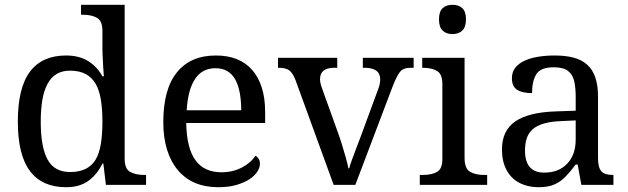

<svg xmlns="http://www.w3.org/2000/svg" viewBox="-20 -780 2651 810"><path d="M321.8 -759.8H505.9V-109.9Q505.9 -67.9 528.8 -54.9Q551.8 -42 587.9 -42H596.2V0H426.8L416 -89.8H412.1Q389.2 -43 352.3 -16.6Q315.4 9.8 258.8 9.8Q158.7 9.8 107.4 -57.1Q55.2 -125 55.2 -267.1Q55.2 -410.6 107.4 -479Q158.7 -545.9 258.8 -545.9Q313.5 -545.9 351.6 -522.5Q389.6 -499 412.1 -458H418L415 -503.9Q414.6 -513.2 414.1 -522.5Q413.6 -531.7 413.1 -541Q412.6 -550.3 412.4 -556.9Q412.1 -563.5 412.1 -567.9V-649.9Q412.1 -691.9 389.2 -704.8Q366.2 -717.8 330.1 -717.8H321.8ZM275.9 -54.2Q351.6 -54.2 383.3 -106.4Q398.9 -132.8 405.5 -172.9Q412.1 -212.9 412.1 -267.1Q412.1 -319.3 405.5 -359.6Q398.9 -399.9 383.3 -426.8Q367.2 -454.1 340.8 -468Q314.5 -481.9 274.9 -481.9Q210.4 -481.9 180.7 -426.3Q165.5 -398.9 158.7 -358.6Q151.9 -318.4 151.9 -266.1Q151.9 -159.7 180.7 -106.9Q209.5 -54.2 275.9 -54.2Z M900.9 9.8Q791 9.8 730.5 -62Q700.7 -97.2 684.8 -148.2Q668.9 -199.2 668.9 -264.2Q668.9 -404.3 726.6 -475.1Q784.2 -545.9 890.6 -545.9Q989.7 -545.9 1043 -485.8Q1069.8 -456.1 1084.2 -411.1Q1098.6 -366.2 1098.6 -307.1V-261.2H765.6Q767.6 -152.8 805.7 -102.5Q842.3 -53.2 914.6 -53.2Q961.9 -53.2 1000.2 -73.2Q1038.6 -93.3 1057.6 -123Q1064.5 -120.1 1070.6 -110.8Q1076.7 -101.6 1076.7 -88.9Q1076.7 -73.7 1065.9 -56.4Q1055.2 -39.1 1033.2 -24.4Q1011.2 -9.8 978.3 0Q945.3 9.8 900.9 9.8ZM888.7 -492.2Q833 -492.2 803 -447Q772.9 -401.9 767.6 -314.9H997.6Q997.6 -354.5 991.7 -387.2Q985.8 -419.9 973.1 -443.4Q960.4 -466.8 939.7 -479.5Q918.9 -492.2 888.7 -492.2Z M1155.8 -494.1H1152.8V-536.1H1402.8V-494.1H1390.1Q1330.1 -494.1 1330.1 -445.8Q1330.1 -431.2 1337.9 -409.2L1405.8 -220.2Q1413.1 -200.7 1422.4 -170.9Q1431.6 -141.1 1439.5 -113Q1447.3 -85 1449.7 -69.8H1453.1Q1455.6 -80.6 1464.6 -105.2Q1473.6 -129.9 1484.4 -158.2Q1495.1 -186.5 1502.9 -207L1574.7 -401.9Q1584 -425.3 1584 -444.8Q1584 -494.1 1518.1 -494.1H1510.7V-536.1H1725.1V-494.1H1712.9Q1681.2 -494.1 1667.5 -476.8Q1653.8 -459.5 1636.7 -416L1479 0H1387.7L1227.1 -440.9Q1215.8 -471.2 1200.9 -482.7Q1186 -494.1 1155.8 -494.1Z M1832 -698.2Q1832 -731.4 1847.4 -745.6Q1862.8 -759.8 1889.2 -759.8Q1914.6 -759.8 1930.2 -745.6Q1945.8 -731.4 1945.8 -698.2Q1945.8 -665.5 1930.2 -650.9Q1914.6 -636.2 1889.2 -636.2Q1862.8 -636.2 1847.4 -650.9Q1832 -665.5 1832 -698.2ZM1751 0V-42H1764.2Q1801.3 -42 1823.7 -54.7Q1846.2 -67.4 1846.2 -108.9V-425.8Q1846.2 -467.8 1823.2 -481Q1800.3 -494.1 1764.2 -494.1H1761.2V-536.1H1939.9V-113.8Q1939.9 -69.3 1962.4 -55.7Q1984.9 -42 2022 -42H2035.2V0Z M2315.9 -496.1Q2260.7 -496.1 2242.7 -467Q2224.6 -438 2224.6 -387.2Q2183.1 -387.2 2161.4 -401.4Q2139.6 -415.5 2139.6 -450.2Q2139.6 -476.1 2153.8 -494.1Q2168 -512.2 2192.9 -523.9Q2217.3 -535.2 2250 -540.5Q2282.7 -545.9 2319.8 -545.9Q2365.7 -545.9 2399.9 -536.9Q2434.1 -527.8 2457 -507.3Q2502.9 -466.3 2502.9 -373V-113.8Q2502.9 -73.7 2516.6 -57.9Q2530.3 -42 2564.9 -42H2567.9V0H2432.6L2417 -85.9H2408.7Q2386.7 -56.6 2366.2 -35.2Q2345.7 -13.7 2319.3 -2Q2293 9.8 2252.9 9.8Q2219.7 9.8 2191.2 0Q2162.6 -9.8 2142.1 -29.3Q2121.1 -49.3 2109.4 -79.1Q2097.7 -108.9 2097.7 -149.9Q2097.7 -229.5 2154.3 -268.1Q2210.9 -306.6 2325.7 -310.1L2408.7 -313V-373Q2408.7 -411.1 2402.1 -438.7Q2395.5 -466.3 2375.7 -481.2Q2356 -496.1 2315.9 -496.1ZM2194.8 -145Q2194.8 -51.8 2275.9 -51.8Q2337.4 -51.8 2373 -89.6Q2408.7 -127.4 2408.7 -190.9V-272L2344.7 -269Q2262.7 -265.6 2227.5 -234.9Q2210 -219.7 2202.4 -197Q2194.8 -174.3 2194.8 -145Z"/></svg>

Font: Koh Santepheap
Style: Regular
Weight: 400
Designer: Danh Hong
Version: Version 2.002; ttfautohint (v1.8.3)